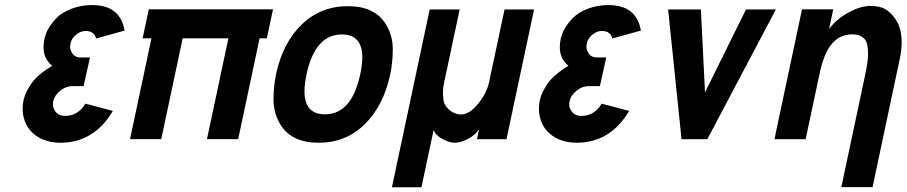

<svg xmlns="http://www.w3.org/2000/svg" viewBox="-20 -562 3660 775"><path d="M435.5 -114.3Q359.4 14.2 223.1 14.2Q185.5 14.2 153.3 1Q90.8 -25.4 75.2 -89.4Q71.3 -106.4 71.3 -122.1Q71.3 -162.1 88.6 -194.6Q106 -227.1 121.1 -242.7Q147.5 -270.5 190.4 -296.4Q155.8 -325.7 155.8 -370.1Q155.8 -417.5 180.7 -455.1Q205.6 -492.7 233.9 -509.8Q287.6 -541.5 352.5 -541.5Q465.3 -541.5 482.9 -438.5L367.7 -406.7Q365.2 -419.4 355 -428.2Q344.7 -437 325.4 -437Q306.2 -437 288.1 -422.9Q263.2 -403.3 263.2 -372.1Q263.2 -358.4 273.7 -344.2Q284.2 -330.1 304.2 -330.1H343.3L317.4 -214.4H272Q246.1 -214.4 223.1 -195.8Q193.8 -171.9 193.8 -140.1Q193.8 -123 206.3 -108.6Q218.8 -94.2 242.2 -94.2Q295.4 -94.2 324.7 -143.6Z M901.9 -407.2H717.3L630.9 -0.5H504.9L591.3 -407.2H555.7L580.6 -524.4H1082L1057.1 -407.2H1027.8L941.4 -0.5H815.4Z M1217.3 -262.2Q1209 -222.2 1209 -193.8Q1209 -100.6 1291.5 -100.6Q1399.9 -100.6 1434.1 -262.2Q1442.4 -301.3 1442.4 -330.1Q1442.4 -422.9 1359.9 -422.9Q1252 -422.9 1217.3 -262.2ZM1094.2 -262.2Q1121.1 -388.7 1197.8 -462.9Q1274.4 -537.1 1384 -537.1Q1493.7 -537.1 1538.1 -463.4Q1565.4 -418 1565.4 -364.3Q1565.4 -310.5 1555.2 -262.2Q1528.3 -135.3 1452.1 -60.5Q1376 14.2 1266.1 14.2Q1156.2 14.2 1111.8 -59.6Q1084 -105.5 1084 -159.7Q1084 -213.9 1094.2 -262.2Z M1730.5 -38.1 1681.2 193.8H1562L1714.4 -523.9H1835.4L1772.5 -228Q1768.1 -208.5 1768.1 -190.7Q1768.1 -172.9 1770.3 -157Q1772.5 -141.1 1784.7 -127.4Q1809.1 -100.1 1841.6 -100.1Q1874 -100.1 1908.9 -142.1Q1943.8 -184.1 1953.6 -228L2016.6 -523.9H2135.7L2024.4 0H1905.3L1914.1 -41Q1897.9 -16.1 1868.4 -1Q1838.9 14.2 1815.4 14.2Q1792 14.2 1763.7 -2.2Q1735.4 -18.6 1730.5 -38.1Z M2519.5 -114.3Q2443.4 14.2 2307.1 14.2Q2269.5 14.2 2237.3 1Q2174.8 -25.4 2159.2 -89.4Q2155.3 -106.4 2155.3 -122.1Q2155.3 -162.1 2172.6 -194.6Q2189.9 -227.1 2205.1 -242.7Q2231.4 -270.5 2274.4 -296.4Q2239.7 -325.7 2239.7 -370.1Q2239.7 -417.5 2264.6 -455.1Q2289.6 -492.7 2317.9 -509.8Q2371.6 -541.5 2436.5 -541.5Q2549.3 -541.5 2566.9 -438.5L2451.7 -406.7Q2449.2 -419.4 2439 -428.2Q2428.7 -437 2409.4 -437Q2390.1 -437 2372.1 -422.9Q2347.2 -403.3 2347.2 -372.1Q2347.2 -358.4 2357.7 -344.2Q2368.2 -330.1 2388.2 -330.1H2427.2L2401.4 -214.4H2356Q2330.1 -214.4 2307.1 -195.8Q2277.8 -171.9 2277.8 -140.1Q2277.8 -123 2290.3 -108.6Q2302.7 -94.2 2326.2 -94.2Q2379.4 -94.2 2408.7 -143.6Z M2731 0 2676.8 -523.9H2809.1L2825.7 -189L2991.2 -523.9H3111.8L2835 0Z M3231.9 0H3106L3217.3 -524.4H3343.3L3326.7 -445.3Q3356.9 -485.4 3405.5 -511.7Q3454.1 -538.1 3492.9 -538.1Q3531.7 -538.1 3554.2 -524.7Q3576.7 -511.2 3594.7 -484.4Q3619.6 -448.7 3619.6 -390.6Q3619.6 -360.4 3612.3 -326.2L3502 193.4H3376L3472.7 -262.2Q3483.9 -316.9 3483.9 -340.3Q3483.9 -389.2 3471.4 -402.6Q3459 -416 3447 -419.7Q3435.1 -423.3 3418.9 -423.3Q3364.7 -423.3 3331.1 -376.5Q3303.2 -337.9 3287.6 -261.7Z"/></svg>

Font: Tuffy
Style: BoldItalic
Weight: 700
Italic angle: -12°
Designer: Thatcher Ulrich, Karoly Barta, Michael Everson
Version: Version 001.271